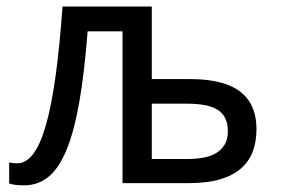

<svg xmlns="http://www.w3.org/2000/svg" viewBox="-20 -556 854 583"><path d="M440.9 -315.9H556.2Q659.7 -315.9 709.2 -277.8Q758.8 -239.7 758.8 -164.1Q758.8 -126.5 747.6 -96.2Q736.3 -65.9 711.7 -44.4Q687 -22.9 648.2 -11.5Q609.4 0 554.2 0H352.1V-460.9H246.1Q236.3 -334.5 220.7 -245.6Q205.1 -156.7 181.9 -100.6Q158.7 -44.4 127 -18.8Q95.2 6.8 53.2 6.8Q39.6 6.8 27.6 5.4Q15.6 3.9 7.8 1V-63Q19 -60.1 32.2 -60.1Q59.1 -60.1 80.8 -88.6Q102.5 -117.2 119.4 -176Q136.2 -234.9 148.7 -324.5Q161.1 -414.1 169.9 -536.1H440.9ZM671.9 -157.2Q671.9 -181.2 663.8 -197.3Q655.8 -213.4 639.9 -223.1Q624 -232.9 600.6 -237.1Q577.1 -241.2 545.9 -241.2H440.9V-73.2H547.9Q575.2 -73.2 597.9 -77.4Q620.6 -81.5 637 -91.6Q653.3 -101.6 662.6 -117.7Q671.9 -133.8 671.9 -157.2Z"/></svg>

Font: WenQuanYi Micro Hei
Style: Regular
Weight: 400
Foundry: Ascender Corporation
Version: Version 0.2.0-beta